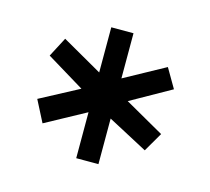

<svg xmlns="http://www.w3.org/2000/svg" viewBox="-62 -832 531 485"><g transform="rotate(15 203.5 -590.0)"><path d="M40 -538.1 141.1 -591.8 42 -651.9 68.8 -703.1 173.8 -643.1V-761.2H231.9V-643.1L337.9 -701.2L367.2 -650.9L262.2 -591.8L365.2 -533.2L335.9 -482.9L231.9 -538.1V-418.9H173.8V-539.1L68.8 -481.9Z"/></g></svg>

Font: Kelly Slab
Style: Regular
Weight: 400
Designer: Denis Masharov
Foundry: Denis Masharov
Version: Version 1.001